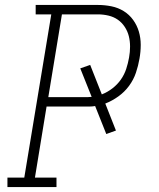

<svg xmlns="http://www.w3.org/2000/svg" viewBox="-20 -755 640 775"><path d="M10 0V-38H78L187 -697H124V-735H375Q403 -735 430 -729.5Q457 -724 479.5 -710Q502 -696 517.5 -674.5Q533 -653 540.5 -627.5Q548 -602 548 -574Q548 -546 543 -518Q538 -489 528.5 -461Q519 -433 501 -408.5Q483 -384 458 -366Q433 -348 405 -337L448 -228L409 -214L364 -327Q353 -325 342.5 -325Q332 -325 321 -325H168L121 -38H208V0ZM175 -363H321Q328 -363 335 -363Q342 -363 350 -364L304 -479L344 -493L391 -374Q414 -383 434 -398.5Q454 -414 468 -434Q482 -454 489.5 -477Q497 -500 501 -523Q505 -545 505 -567Q505 -589 500 -609Q495 -629 483.5 -646.5Q472 -664 455.5 -675.5Q439 -687 418 -692Q397 -697 375 -697H230Z"/></svg>

Font: Iosevka Curly Slab XLtEx
Style: Italic
Weight: 200
Width: 7
Italic angle: -9°
Monospace: yes
Designer: Belleve Invis
Foundry: Belleve Invis
Version: Version 11.1.0; ttfautohint (v1.8.3)